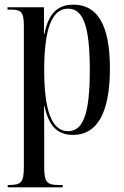

<svg xmlns="http://www.w3.org/2000/svg" viewBox="-20 -567 532 821"><path d="M13 234H248V224H232C181 224 169 213 169 146V27C169 -21 169 -65 168 -113H170C188 -32 223 10 292 10C392 10 450 -78 450 -274C450 -464 395 -547 294 -547C223 -547 187 -506 170 -422H168V-536H12V-526H21C68 -526 82 -520 82 -457V146C82 213 71 224 18 224H13ZM271 -6C197 -6 169 -106 169 -268C169 -444 202 -530 271 -530C335 -530 364 -458 364 -267C364 -90 339 -6 271 -6Z"/></svg>

Font: Noto Serif Display ExtraCondensed
Style: Regular
Weight: 400
Width: 2
Designer: Monotype Design Team
Foundry: Monotype Imaging Inc.
Version: Version 2.009